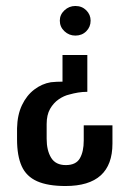

<svg xmlns="http://www.w3.org/2000/svg" viewBox="-20 -517 432 642"><path d="M272 -333V-210Q256 -210 241 -207.5Q226 -205 212 -201Q194 -197 176.5 -185Q159 -173 147.5 -153Q136 -133 136 -102V-53Q136 -14 151 10.5Q166 35 200 35Q234 35 247 12.5Q260 -10 260 -47V-98H356V-37Q356 105 199 105Q140 105 104 89Q68 73 52.5 38.5Q37 4 37 -51V-88Q38 -133 53.5 -165.5Q69 -198 94.5 -217.5Q120 -237 150 -242Q159 -243 169 -243.5Q179 -244 189 -244V-333ZM232 -497Q254 -497 268.5 -482.5Q283 -468 283 -448Q283 -427 268.5 -412.5Q254 -398 232 -398Q211 -398 195.5 -412.5Q180 -427 180 -448Q180 -468 195.5 -482.5Q211 -497 232 -497Z"/></svg>

Font: Alumni Sans Thin SemiBold
Style: Regular
Weight: 600
Version: Version 1.018